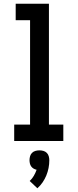

<svg xmlns="http://www.w3.org/2000/svg" viewBox="-20 -755 415 1028"><path d="M56 0V-88H141V-647H64V-735H242V-88H319V0ZM180 253 139 214Q152 202 161 186.5Q170 171 176 154Q167 152 159.5 147.5Q152 143 147 136Q142 129 140 120Q138 111 138 103Q138 92 141 81.5Q144 71 151.5 63.5Q159 56 169.5 53Q180 50 191 50Q202 50 212.5 53Q223 56 230.5 63.5Q238 71 241 81.5Q244 92 244 103Q244 124 240 144.5Q236 165 228 184.5Q220 204 208 221.5Q196 239 180 253Z"/></svg>

Font: Iosevka Custom Semibold
Style: Regular
Weight: 600
Designer: Belleve Invis
Foundry: Belleve Invis
Version: Version 27.0.2; ttfautohint (v1.8.4)